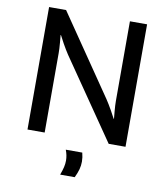

<svg xmlns="http://www.w3.org/2000/svg" viewBox="-98 -788 953 1090"><g transform="rotate(10 378.5 -243.0)"><path d="M194 -706 508 -247Q524 -223 543 -189.5Q562 -156 567 -145H569Q568 -155 565 -189Q562 -223 562 -247V-706H661V0H564L249 -458Q233 -482 214 -516Q195 -550 190 -561H188Q189 -551 192 -517Q195 -483 195 -458V0H96V-706ZM432 126Q432 149 426 171Q420 193 407 220H323Q333 193 337.5 174Q342 155 342 136Q342 106 330 75H425Q432 102 432 126Z"/></g></svg>

Font: Museo Sans Medium
Style: Regular
Weight: 500
Designer: Jos Buivenga
Foundry: Jos Buivenga & Rosetta Type Foundry (extension, remastering)
Version: Version 3.600;PS 1.000;hotconv 1.0.88;makeotf.lib2.5.647800;